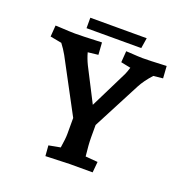

<svg xmlns="http://www.w3.org/2000/svg" viewBox="-143 -951 1053 1088"><g transform="rotate(20 383.0 -407.0)"><path d="M112 -629 43 -642 48 -710 73 -709Q141 -705 167 -705Q210 -705 300 -709L328 -710L333 -637L271 -630Q280 -596 297 -561L400 -360L512 -586Q518 -598 528 -630L469 -642L474 -710L496 -709Q554 -705 574 -705Q616 -705 696 -709L718 -710L723 -637L666 -631Q625 -586 603 -544L454 -258V-185Q454 -141 462 -71L536 -65L530 0H392L247 5L242 -58L312 -71Q321 -127 321 -155V-252L151 -570Q133 -602 112 -629ZM218 -819H558L548 -756H218Z"/></g></svg>

Font: Andada Pro ExtraBold
Style: Regular
Weight: 800
Designer: Carolina Giovagnoli
Foundry: Huerta Tipografica
Version: Version 3.005; ttfautohint (v1.8.4)